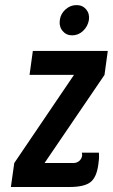

<svg xmlns="http://www.w3.org/2000/svg" viewBox="-20 -746 450 766"><path d="M97.9 -447.4H275.3L36.9 -95.6L23.4 0H257.4Q315.9 0 340.6 -19.1Q365.3 -38.1 372.1 -88.7Q373.9 -98.9 374.7 -110.6Q375.6 -122.4 374.6 -137H306.6Q308.3 -128.1 307.6 -125Q305.6 -111.9 295.9 -103.7Q286.1 -95.6 272.4 -95.6H157.7L396.9 -447.1L410 -542.7H111ZM267.9 -605Q292.7 -605 311.5 -622.8Q330.3 -640.6 334.7 -666.4Q338.1 -691.3 323.8 -708.5Q309.4 -725.7 285.3 -725.7Q260.7 -725.7 241.4 -708.5Q222.1 -691.3 218.7 -666.4Q215 -640.6 229.5 -622.8Q244 -605 267.9 -605Z"/></svg>

Font: Secuela ExtLt
Style: Italic
Weight: 200
Italic angle: -8°
Designer: Fernando Haro
Foundry: deFharo
Version: Version 1.704